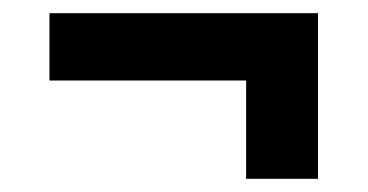

<svg xmlns="http://www.w3.org/2000/svg" viewBox="-20 -397 557 291"><path d="M462 -126H353V-275H55V-377H462Z"/></svg>

Font: Fira Sans Medium
Style: Regular
Weight: 500
Designer: bBox Type GmbH & Carrois Corporate GbR & Edenspiekermann AG
Foundry: bBox Type GmbH & Carrois Corporate GbR & Edenspiekermann AG
Version: Version 4.301